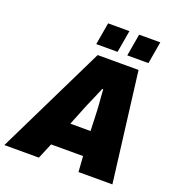

<svg xmlns="http://www.w3.org/2000/svg" viewBox="-193 -1009 1044 1134"><g transform="rotate(20 329.0 -442.5)"><path d="M-38 0 298 -688H555L641 0H428L421 -98H220L179 0ZM285 -252H412L407 -384Q406 -399 405 -414.5Q404 -430 402.5 -446Q401 -462 400 -478Q399 -494 398 -509H392Q384 -490 374.5 -468Q365 -446 356 -425Q347 -404 338 -384ZM268 -746 292 -885H426L402 -746ZM463 -746 487 -885H620L596 -746Z"/></g></svg>

Font: Archivo SemiCondensed Black
Style: Italic
Weight: 900
Width: 4
Italic angle: -10°
Designer: Hector Gatti
Foundry: Omnibus-Type
Version: Version 2.001